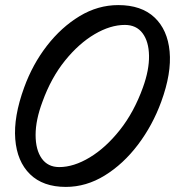

<svg xmlns="http://www.w3.org/2000/svg" viewBox="-20 -686 688 755"><path d="M239 49Q149 49 98 -1Q47 -51 40 -139Q33 -227 75 -342Q108 -433 164.5 -506Q221 -579 293 -622.5Q365 -666 445 -666Q536 -666 587.5 -617.5Q639 -569 647 -483.5Q655 -398 614 -286Q580 -193 522.5 -117Q465 -41 392 4Q319 49 239 49ZM213 -29Q270 -29 333 -67Q396 -105 451.5 -175Q507 -245 542 -342Q567 -411 566 -467Q565 -523 540.5 -555.5Q516 -588 471 -588Q414 -588 352 -551.5Q290 -515 235.5 -447.5Q181 -380 147 -286Q120 -214 120 -155.5Q120 -97 144 -63Q168 -29 213 -29Z"/></svg>

Font: Story Script
Style: Regular
Weight: 400
Designer: Lana Roulhac, Ben Buysse
Version: Version 1.000; ttfautohint (v1.8.4.7-5d5b)